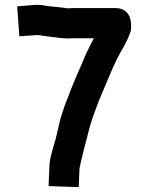

<svg xmlns="http://www.w3.org/2000/svg" viewBox="-20 -701 604 783"><path d="M451 -668H276C268 -668 260.7 -667.7 254 -667C252.7 -667 251.7 -667.3 251 -668C230.1 -670.1 207.2 -672.8 187 -675L169 -677C153.4 -680.5 140.7 -682.1 121 -681L50 -675L59 -553L131 -558H135C146.6 -556.6 158.6 -554.2 171 -553C199.5 -550.2 230 -544 260 -544C264 -544.7 269.3 -545 276 -545H363C361.7 -543 360.3 -540.7 359 -538C343.1 -507.8 329.3 -479.8 315 -444C296.9 -401.8 287.1 -381.3 269 -336C261 -313.3 255 -297.7 251 -289C241.8 -266.7 233.9 -238.7 226 -215C218.2 -185.3 214.6 -163.1 206 -131C195.3 -89.6 181 -57.2 181 -11L178 58L301 62L304 -7V-14C312.1 -54.3 326.7 -107.6 337 -149C350.8 -207.7 363.4 -236.6 384 -292C401.8 -335.8 411 -354.8 428 -396C445.7 -439.3 463.9 -476.2 486 -513L502 -545C506.7 -556.3 510.7 -567.3 514 -578C514 -579.3 514.2 -582.5 514.5 -587.5C517.6 -634.2 497.2 -668 451 -668Z"/></svg>

Font: Tape
Style: Regular
Weight: 500
Foundry: Cannot Into Space Fonts
Version: Version 0.97